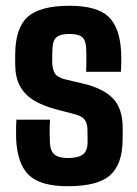

<svg xmlns="http://www.w3.org/2000/svg" viewBox="-20 -629 471 658"><path d="M212.5 9.2Q118.8 9.2 79 -28.9Q39.2 -67.1 35.2 -154.2Q34.7 -174 35.1 -191.4Q35.4 -208.8 36.2 -218.8H151.3Q149.8 -189.8 150.3 -171.7Q150.7 -153.6 151.1 -140Q152.3 -110.8 167.2 -99.1Q182.1 -87.4 212.5 -87.4Q247.5 -87.4 263.7 -99.5Q279.9 -111.6 280.2 -140.9Q280.3 -154 280.1 -158.6Q279.9 -163.1 279.9 -167.3Q279.9 -171.5 279.8 -183.6Q279.5 -204.7 271 -217.5Q262.5 -230.3 240.1 -236.5L171.6 -254.4Q125.5 -266.7 95 -285.6Q64.4 -304.6 48.5 -334Q32.5 -363.3 32.1 -407.3Q32 -417.9 32 -426.4Q32 -434.8 32.1 -443.5Q32.6 -532.2 74.4 -570.7Q116.2 -609.2 218.7 -609.2Q312 -609.2 351.6 -572Q391.3 -534.8 395.2 -448.7Q395.9 -438.3 395.6 -415.3Q395.2 -392.4 394.4 -383H275.2Q275.8 -394.8 276 -410.2Q276.2 -425.6 276 -440.2Q275.8 -454.7 275.3 -463.2Q274.2 -490.2 262 -501.4Q249.8 -512.6 218.7 -512.6Q186.4 -512.6 173.6 -501.4Q160.8 -490.2 159.8 -463.1Q159.6 -458.4 159.1 -449.1Q158.6 -439.9 158.8 -418.8Q159 -393.3 167.5 -378.6Q175.9 -363.9 202.2 -357.3L263.9 -342.7Q332.8 -326.8 366.6 -292.2Q400.5 -257.5 400.5 -189.9Q400.5 -179.9 400.5 -170.7Q400.4 -161.4 400.2 -150.8Q399.6 -65.3 356.8 -28Q314.1 9.2 212.5 9.2Z"/></svg>

Font: Big Shoulders Thin
Style: Regular
Weight: 100
Version: Version 2.002